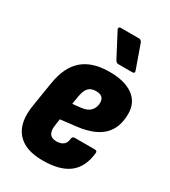

<svg xmlns="http://www.w3.org/2000/svg" viewBox="-177 -797 791 893"><g transform="rotate(30 218.5 -350.0)"><path d="M196 8Q101 8 58 -43Q15 -94 31 -191L52 -322Q67 -416 118.5 -460.5Q170 -505 262 -505Q344 -505 389 -472Q434 -439 434 -379Q434 -303 390.5 -261Q347 -219 257 -208L171 -198L166 -164Q161 -132 171.5 -116.5Q182 -101 208 -101Q231 -101 244.5 -111.5Q258 -122 260 -145Q262 -158 274 -158H382Q396 -158 394 -145Q386 -67 337.5 -29.5Q289 8 196 8ZM185 -289 231 -294Q264 -298 279.5 -315.5Q295 -333 295 -358Q295 -377 284.5 -386.5Q274 -396 252 -396Q226 -396 212 -381.5Q198 -367 192 -333ZM278 -556Q267 -556 260 -570L195 -694Q192 -699 194.5 -703.5Q197 -708 202 -708H301Q314 -708 319 -694L363 -570Q368 -556 353 -556Z"/></g></svg>

Font: Sofia Sans Condensed Black
Style: Italic
Weight: 900
Italic angle: -9°
Version: Version 4.100